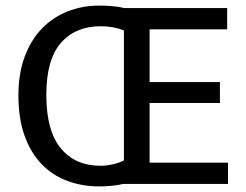

<svg xmlns="http://www.w3.org/2000/svg" viewBox="-20 -659 881 688"><path d="M336 9Q275 9 222 -10.5Q169 -30 130 -70Q91 -110 68.5 -171.5Q46 -233 46 -317Q46 -396 68.5 -456Q91 -516 130 -556.5Q169 -597 222 -618Q275 -639 336 -639Q357 -639 382 -637Q407 -635 426 -630H794V-554H516V-365H768V-290H516V-76H797V0H422Q402 5 378.5 7Q355 9 336 9ZM341 -565Q251 -565 198.5 -505.5Q146 -446 146 -319Q146 -191 197.5 -128Q249 -65 340 -65Q361 -65 383.5 -70Q406 -75 424 -84V-550Q386 -565 341 -565Z"/></svg>

Font: Mukta Vaani
Style: Regular
Weight: 400
Designer: Noopur Datye, Girish Dalvi, Yashodeep Gholap, Pallavi Karambelkar
Foundry: Ek Type
Version: Version 2.538;PS 1.000;hotconv 16.6.51;makeotf.lib2.5.65220;